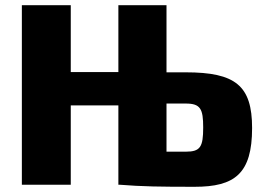

<svg xmlns="http://www.w3.org/2000/svg" viewBox="-20 -710 1015 738"><path d="M694 -432H620V-690H435V-433H252V-690H64V0H252V-305H435V0H439C526 7 596 8 728 8C882 8 949 -42 949 -218C949 -381 885 -432 694 -432ZM694 -127H620V-312H694C751 -312 761 -291 761 -220C761 -145 750 -127 694 -127Z"/></svg>

Font: Exo 2 Extra Bold
Style: Regular
Weight: 800
Designer: Natanael Gama
Version: Version 1.001;PS 001.001;hotconv 1.0.88;makeotf.lib2.5.64775